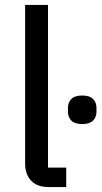

<svg xmlns="http://www.w3.org/2000/svg" viewBox="-20 -760 414 780"><path d="M179 0Q131 0 106.5 -26Q82 -52 82 -95V-740H175V-79H249V0ZM314 -256Q284 -256 270 -270Q256 -284 256 -307V-321Q256 -344 270 -358Q284 -372 314 -372Q344 -372 358 -358Q372 -344 372 -321V-307Q372 -284 358 -270Q344 -256 314 -256Z"/></svg>

Font: IBM Plex Sans Devanagari Text
Style: Regular
Weight: 450
Designer: Mike Abbink, Paul van der Laan, Pieter van Rosmalen, Erin McLaughlin
Foundry: Bold Monday
Version: Version 1.1